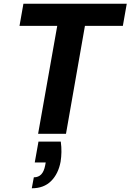

<svg xmlns="http://www.w3.org/2000/svg" viewBox="-20 -720 702 1033"><path d="M185 0 288 -581H85L106 -700H662L641 -581H437L335 0ZM151 293 162 234Q187 234 202 218Q217 202 223 170L226 154H167L187 42H307Q311 71 310.5 98Q310 125 306 150Q294 215 255 254Q216 293 151 293Z"/></svg>

Font: DM Sans 12pt Black
Style: Italic
Weight: 900
Italic angle: -10°
Version: Version 4.004;gftools[0.9.30]